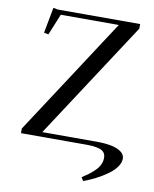

<svg xmlns="http://www.w3.org/2000/svg" viewBox="-97 -780 846 1052"><g transform="rotate(10 326.0 -254.0)"><path d="M58.1 0V-25.9L482.9 -676.8H160.2L111.8 -559.1L86.9 -564L113.8 -707L139.2 -702.1H597.2V-676.8L171.9 -25.9H473.1Q519 -25.9 553.2 -19.5Q587.4 -13.2 609.6 2.2Q631.8 17.6 631.8 41Q631.8 64.5 614.3 88.4Q596.7 112.3 567.6 132.8Q538.6 153.3 506.1 169.9Q473.6 186.5 439 199.2L426.8 180.2Q448.7 166 463.6 154.8Q478.5 143.6 495.6 127.2Q512.7 110.8 521.2 92.5Q529.8 74.2 529.8 54.2Q529.8 37.1 521.2 25.6Q512.7 14.2 496.1 9Q479.5 3.9 462.2 2Q444.8 0 419.9 0Z"/></g></svg>

Font: Dehuti Alt
Style: Bold
Weight: 700
Version: Version 1.2